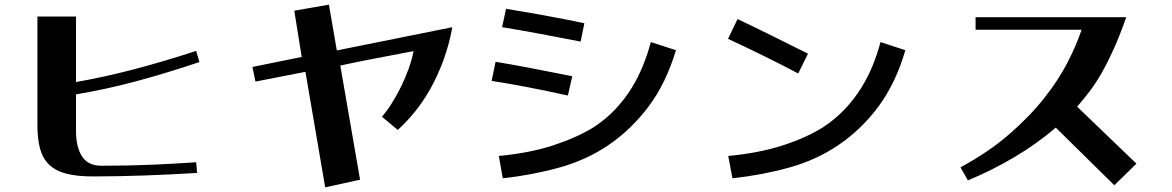

<svg xmlns="http://www.w3.org/2000/svg" viewBox="-20 -724 5040 826"><path d="M141 -653H307V-371Q431 -393 557 -426Q683 -459 824 -505L838 -457Q701 -411 572 -376Q443 -341 307 -318V-161Q307 -91 333 -51Q359 -11 416 -11Q527 -11 625 -15Q723 -19 824 -26L828 20Q714 27 599.5 31Q485 35 379 35Q311 35 265 23Q219 11 191.5 -15.5Q164 -42 152.5 -84Q141 -126 141 -185Z M1379 82 1294 -415 1079 -373 1066 -436 1278 -479 1246 -678 1395 -704 1429 -507 1926 -607Q1912 -531 1887.5 -464.5Q1863 -398 1831.5 -342Q1800 -286 1763.5 -241.5Q1727 -197 1691 -165L1623 -222Q1643 -244 1664.5 -278Q1686 -312 1705 -350.5Q1724 -389 1738.5 -429.5Q1753 -470 1759 -504Q1676 -488 1599 -473.5Q1522 -459 1444 -442L1529 49Z M2157 -686Q2232 -674 2320.5 -658Q2409 -642 2494 -624L2478 -545Q2392 -562 2303.5 -578.5Q2215 -595 2140 -607ZM2888 -508Q2845 -365 2770 -265.5Q2695 -166 2598 -100Q2504 -36 2387.5 -3.5Q2271 29 2143 43L2126 -53Q2260 -66 2359.5 -98.5Q2459 -131 2533 -176Q2588 -212 2628.5 -255.5Q2669 -299 2698 -346.5Q2727 -394 2747 -444Q2767 -494 2780 -543ZM2112 -458Q2175 -448 2261.5 -431.5Q2348 -415 2442 -396L2423 -313Q2338 -332 2252.5 -348.5Q2167 -365 2095 -376Z M3153 -642Q3221 -610 3299.5 -571Q3378 -532 3456 -493L3414 -408Q3336 -449 3258.5 -487Q3181 -525 3112 -557ZM3875 -508Q3833 -365 3759 -265.5Q3685 -166 3587 -100Q3493 -36 3376.5 -3.5Q3260 29 3131 43L3113 -53Q3247 -66 3347.5 -98.5Q3448 -131 3520 -176Q3575 -212 3615.5 -255.5Q3656 -299 3685.5 -346.5Q3715 -394 3735 -444Q3755 -494 3768 -543Z M4112 -4Q4232 -69 4320.5 -145.5Q4409 -222 4471.5 -301Q4534 -380 4573 -456Q4612 -532 4633 -596H4177V-650H4825Q4799 -575 4773 -517Q4747 -459 4721 -413Q4695 -367 4668 -331.5Q4641 -296 4614 -265L4869 -20L4774 73L4522 -175Q4442 -106 4344 -48Q4246 10 4144 52Z"/></svg>

Font: Cafe24 ClassicType
Style: Regular
Weight: 400
Designer: Cafe24 thkim, hmlim, mnelim & 4IR
Foundry: Cafe24
Version: Version 1.000